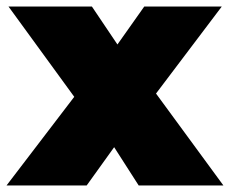

<svg xmlns="http://www.w3.org/2000/svg" viewBox="-29 -567 703 587"><path d="M395 0 320 -117 236 0H-9L198 -271L-3 -547H252L330 -431L412 -547H649L448 -281L654 0Z"/></svg>

Font: Montserrat Alternates Black
Style: Regular
Weight: 900
Designer: Julieta Ulanovsky
Foundry: Julieta Ulanovsky
Version: Version 7.200